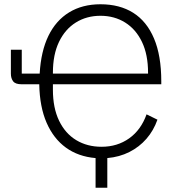

<svg xmlns="http://www.w3.org/2000/svg" viewBox="-20 -730 821 900"><path d="M736 -349V-335H197L228 -356V-309Q228 -224 257 -164Q286 -104 337.5 -73Q389 -42 456 -42Q530 -42 585.5 -81.5Q641 -121 667 -194L718 -169Q700 -118 666.5 -79.5Q633 -41 586.5 -17.5Q540 6 483 11V150H428V11Q347 4 289 -38Q231 -80 198.5 -154.5Q166 -229 164 -335H81Q52 -335 41.5 -349Q31 -363 31 -385V-497H82V-385H166Q172 -490 207 -562Q242 -634 304 -672Q366 -710 451 -710Q541 -710 604.5 -670Q668 -630 702 -549.5Q736 -469 736 -349ZM451 -656Q386 -656 335.5 -624.5Q285 -593 256.5 -533.5Q228 -474 228 -389V-370L197 -385H694L674 -359V-389Q674 -474 645.5 -533.5Q617 -593 566.5 -624.5Q516 -656 451 -656Z"/></svg>

Font: IBM Plex Sans Light
Style: Regular
Weight: 300
Designer: Mike Abbink, Paul van der Laan, Pieter van Rosmalen
Foundry: Bold Monday
Version: Version 3.201